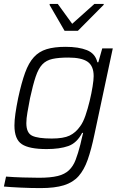

<svg xmlns="http://www.w3.org/2000/svg" viewBox="-21 -758 640 984"><path d="M187 206Q138 206 84.5 203.5Q31 201 -1 198L10 147Q48 150 95 151.5Q142 153 179 153Q238 153 274.5 144Q311 135 332.5 114.5Q354 94 366.5 61.5Q379 29 391 -18Q394 -32 398 -48.5Q402 -65 405 -77H400Q373 -25 329 -9.5Q285 6 218 6Q129 6 91 -19Q53 -44 53 -115Q53 -141 58 -176Q63 -211 72 -255Q89 -334 107.5 -385Q126 -436 152.5 -465Q179 -494 218 -506Q257 -518 315 -518Q382 -518 424.5 -501Q467 -484 478 -439H483L503 -510H557L463 -69Q447 8 428.5 60.5Q410 113 381.5 145Q353 177 306.5 191.5Q260 206 187 206ZM244 -48Q304 -48 335.5 -63Q367 -78 390 -111Q405 -131 417 -166Q429 -201 438.5 -240.5Q448 -280 453.5 -314.5Q459 -349 459 -368Q459 -420 428 -441.5Q397 -463 329 -463Q280 -463 248 -456Q216 -449 196 -428Q176 -407 162 -365.5Q148 -324 133 -255Q125 -213 119.5 -181.5Q114 -150 114 -127Q114 -77 143.5 -62.5Q173 -48 244 -48ZM310 -600 233 -733 234 -738H275L349 -636L463 -738H511L510 -733L378 -600Z"/></svg>

Font: Saira Light
Style: Italic
Weight: 300
Italic angle: -12°
Designer: Hector Gatti with collaboration of the Omnibus-Type team
Foundry: Omnibus-Type
Version: Version 1.100; ttfautohint (v1.8.3)